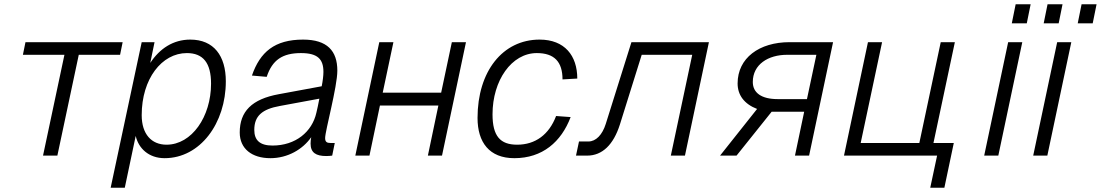

<svg xmlns="http://www.w3.org/2000/svg" viewBox="-20 -727 5143 897"><path d="M181 0H248L348 -471H541L553 -530H99L87 -471H281Z M497 150H563L614 -92C627 -34 675 12 749 12C915 12 1035 -151 1035 -347C1035 -466 979 -542 869 -542C789 -542 726 -500 682 -433L702 -530H642ZM758 -51C688 -51 642 -100 642 -189C642 -359 736 -479 853 -479C929 -479 966 -433 966 -336C966 -182 876 -51 758 -51Z M1431 -56C1431 -14 1456 2 1504 2C1514 2 1525 1 1532 0L1544 -59H1524C1507 -59 1499 -64 1499 -82C1499 -116 1556 -321 1556 -397C1556 -489 1509 -542 1396 -542C1263 -542 1195 -484 1157 -374L1226 -368C1252 -447 1300 -479 1386 -479C1465 -479 1491 -450 1491 -391C1491 -374 1488 -349 1483 -324L1283 -287C1156 -264 1100 -206 1100 -108C1100 -32 1157 12 1243 12C1325 12 1395 -30 1434 -86C1432 -76 1431 -65 1431 -56ZM1168 -120C1168 -185 1204 -217 1288 -232L1472 -266C1467 -240 1462 -216 1458 -200C1438 -111 1361 -47 1253 -47C1194 -47 1168 -72 1168 -120Z M1640 0H1706L1755 -234H2028L1979 0H2045L2157 -530H2091L2041 -294H1768L1818 -530H1752Z M2383 12C2514 12 2602 -64 2646 -180L2578 -185C2545 -98 2481 -51 2396 -51C2317 -51 2281 -91 2281 -193C2281 -351 2370 -479 2488 -479C2569 -479 2608 -439 2608 -356L2677 -360C2677 -467 2618 -542 2501 -542C2328 -542 2211 -393 2211 -176C2211 -62 2266 12 2383 12Z M2671 0H2723C2794 0 2846 -51 2876 -145L2978 -471H3214L3114 0H3180L3292 -530H2930L2810 -148C2794 -97 2764 -66 2729 -66H2685Z M3344 0H3421L3585 -205H3737L3694 0H3760L3872 -530H3669C3527 -530 3426 -456 3426 -337C3426 -283 3457 -241 3517 -218ZM3613 -264C3538 -264 3497 -293 3497 -344C3497 -426 3569 -471 3657 -471H3794L3750 -264Z M4326 150H4392L4436 -59H4341L4441 -530H4375L4275 -59H4001L4101 -530H4035L3923 0H4358Z M4707 -618H4777L4795 -707H4725ZM4578 0H4644L4756 -530H4690Z M4856 -618H4926L4944 -707H4874ZM5015 -618H5085L5103 -707H5033ZM4807 0H4873L4985 -530H4919Z"/></svg>

Font: Geist Light
Style: Italic
Weight: 300
Italic angle: -12°
Designer: Basement.studio, Andrés Briganti, Mateo Zaragoza
Foundry: Basement.studio, Vercel, Andrés Briganti, Guido Ferreyra, Mateo Zaragoza
Version: Version 1.500